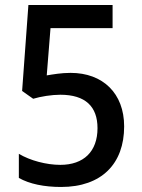

<svg xmlns="http://www.w3.org/2000/svg" viewBox="-20 -734 564 764"><path d="M261 -444C223 -444 191 -438 166 -434L181 -622H428V-714H93L68 -372L112 -341C142 -350 185 -357 220 -357C320 -357 368 -310 368 -224C368 -131 313 -78 220 -78C165 -78 100 -95 55 -122V-26C97 -2 156 10 223 10C385 10 474 -83 474 -231C474 -363 389 -444 261 -444Z"/></svg>

Font: Noto Sans Arabic UI SmCn Md
Style: Regular
Weight: 500
Width: 4
Designer: Monotype Design Team, Nadine Chahine and Nizar Qandah
Foundry: Monotype Imaging Inc.
Version: Version 2.010